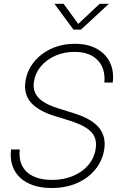

<svg xmlns="http://www.w3.org/2000/svg" viewBox="-20 -966 623 998"><path d="M248.5 11.2Q176.8 11.2 126.7 -13.7Q76.7 -38.6 53.5 -83.7Q30.3 -128.9 37.6 -189H82.5Q77.1 -139.6 95.5 -104Q113.8 -68.4 153.1 -49.6Q192.4 -30.8 250 -30.8Q310.1 -30.8 358.4 -50.8Q406.7 -70.8 438 -106.9Q469.2 -143.1 477.1 -190.9Q483.4 -227.1 471.7 -253.9Q460 -280.8 428.7 -301Q397.5 -321.3 343.8 -338.4L265.1 -362.8Q177.7 -389.6 139.6 -434.3Q101.6 -479 112.8 -546.4Q122.1 -602.5 158.2 -646Q194.3 -689.5 249 -713.9Q303.7 -738.3 369.6 -738.3Q436.5 -738.3 482.9 -712.6Q529.3 -687 551.3 -641.8Q573.2 -596.7 565.9 -537.1H522.5Q528.8 -609.9 487.8 -653.1Q446.8 -696.3 366.7 -696.3Q313.5 -696.3 268.6 -676.8Q223.6 -657.2 193.8 -622.8Q164.1 -588.4 156.7 -543.9Q150.9 -509.8 162.8 -483.4Q174.8 -457 204.8 -437.3Q234.9 -417.5 282.7 -402.8L360.8 -378.4Q405.8 -364.7 438.7 -346.7Q471.7 -328.6 491.9 -305.4Q512.2 -282.2 519.8 -252.9Q527.3 -223.6 521.5 -187.5Q511.7 -129.4 474.9 -84.5Q438 -39.6 380.1 -14.2Q322.3 11.2 248.5 11.2ZM310.5 -946.3 386.7 -841.8 498 -946.3H544.9V-945.3L400.9 -812H361.8L263.7 -945.3V-946.3Z"/></svg>

Font: Inter 28pt ExtraLight
Style: Italic
Weight: 250
Italic angle: -9.3988°
Designer: Rasmus Andersson
Foundry: rsms
Version: Version 4.001;git-66647c0bb